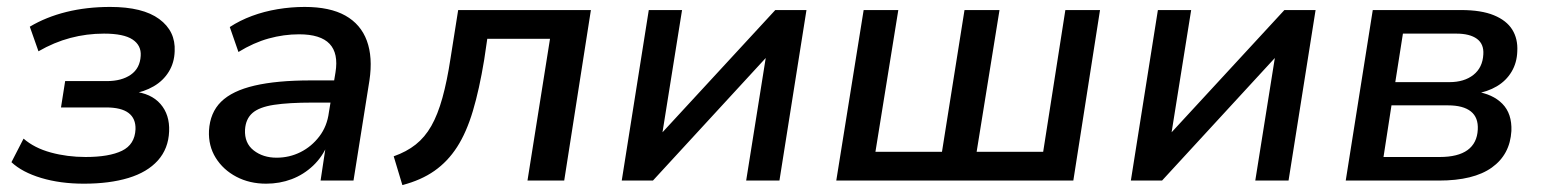

<svg xmlns="http://www.w3.org/2000/svg" viewBox="-20 -521 4448 554"><path d="M222 9Q154 9 99 -7.5Q44 -24 13 -53L48 -121Q79 -94 126.5 -81Q174 -68 227 -68Q295 -68 332 -86Q369 -104 371 -148Q372 -179 351 -195Q330 -211 286 -211H156L168 -287H288Q331 -287 357.5 -305.5Q384 -324 386 -360Q388 -390 362.5 -407Q337 -424 280 -424Q230 -424 183 -411.5Q136 -399 91 -373L66 -444Q113 -472 171.5 -486.5Q230 -501 298 -501Q392 -501 439.5 -466Q487 -431 484 -373Q483 -340 467 -314Q451 -288 423.5 -272Q396 -256 360 -250L364 -257Q416 -252 443 -221Q470 -190 468 -142Q466 -92 435.5 -58Q405 -24 350.5 -7.5Q296 9 222 9Z M748 9Q700 9 662 -11Q624 -31 602.5 -65.5Q581 -100 583 -144Q586 -196 618 -227.5Q650 -259 714.5 -274Q779 -289 877 -289H957L947 -225H882Q813 -225 770.5 -218.5Q728 -212 708.5 -195Q689 -178 687 -147Q685 -108 712 -87Q739 -66 778 -66Q815 -66 847 -82Q879 -98 901.5 -127.5Q924 -157 929 -197L948 -312Q957 -367 931 -394.5Q905 -422 843 -422Q799 -422 755.5 -410Q712 -398 668 -371L643 -443Q672 -462 707 -475Q742 -488 781 -494.5Q820 -501 859 -501Q932 -501 976.5 -476Q1021 -451 1038.5 -403.5Q1056 -356 1046 -289L1000 0H905L921 -106H926Q911 -69 883.5 -43Q856 -17 821.5 -4Q787 9 748 9Z M1141 13 1116 -70Q1153 -83 1179.5 -104Q1206 -125 1224.5 -157.5Q1243 -190 1256.5 -238.5Q1270 -287 1280 -353L1302 -492H1685L1608 0H1502L1567 -409H1386L1377 -348Q1363 -263 1344.5 -201Q1326 -139 1299 -97Q1272 -55 1233.5 -28Q1195 -1 1141 13Z M1774 0 1852 -492H1948L1888 -117H1871L2217 -492H2307L2229 0H2133L2193 -376H2210L1864 0Z M2393 0 2472 -492H2572L2506 -83H2698L2763 -492H2864L2798 -83H2990L3054 -492H3154L3077 0Z M3243 0 3321 -492H3417L3357 -117H3340L3686 -492H3776L3698 0H3602L3662 -376H3679L3333 0Z M3863 0 3941 -492H4196Q4254 -492 4290.5 -477Q4327 -462 4343.5 -435.5Q4360 -409 4358 -373Q4357 -340 4341.5 -314Q4326 -288 4299 -272Q4272 -256 4235 -250L4237 -257Q4287 -250 4315 -221.5Q4343 -193 4341 -143Q4337 -75 4284.5 -37.5Q4232 0 4132 0ZM3972 -68H4134Q4187 -68 4214.5 -88Q4242 -108 4244 -147Q4246 -182 4224 -199.5Q4202 -217 4158 -217H3995ZM4006 -284H4162Q4205 -284 4231.5 -305Q4258 -326 4260 -364Q4262 -394 4241.5 -409Q4221 -424 4182 -424H4028Z"/></svg>

Font: Nunito Sans 10pt SemiBold
Style: Italic
Weight: 600
Italic angle: -9°
Designer: Vernon Adams
Foundry: Vernon Adams
Version: Version 3.101;gftools[0.9.27]